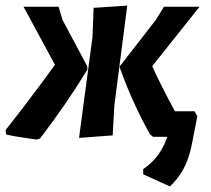

<svg xmlns="http://www.w3.org/2000/svg" viewBox="-35 -488 754 685"><path d="M247 4 295 -356 299 -460 419 -468 373 -112 367 -5ZM95 10Q17 -1 -13 -8L-15 -24Q85 -151 161 -257L49 -464H174L188 -417L276 -252L277 -240Q202 -117 108 6ZM571 177 476 134V115Q526 82 552 25L562 0H511L500 -9Q436 -124 393 -245L392 -251L521 -417L550 -464H677L508 -252Q539 -183 589 -91H659L669 -73L648 34Q629 125 571 177Z"/></svg>

Font: Alegreya Sans SC
Style: Bold Italic
Weight: 700
Italic angle: -7°
Designer: Juan Pablo del Peral
Foundry: Huerta Tipografica
Version: Version 2.007